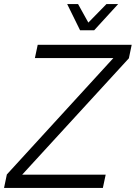

<svg xmlns="http://www.w3.org/2000/svg" viewBox="-21 -932 673 952"><path d="M-1 0 13 -67 541 -644H152L166 -710H632L618 -643L89 -66H503L489 0ZM565 -912 446 -782H376L312 -912H366L417 -820L507 -912Z"/></svg>

Font: Geist Mono Light
Style: Italic
Weight: 300
Italic angle: -12°
Monospace: yes
Designer: Basement.studio, Andrés Briganti, Mateo Zaragoza
Foundry: Basement.studio, Vercel, Andrés Briganti, Guido Ferreyra, Mateo Zaragoza
Version: Version 1.500; ttfautohint (v1.8.4.7-5d5b)